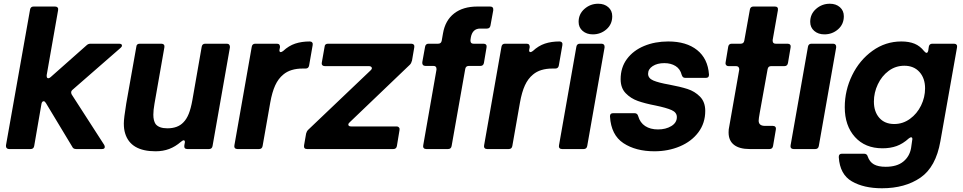

<svg xmlns="http://www.w3.org/2000/svg" viewBox="-20 -798 5156 1028"><path d="M163 -16Q160 0 144 0H28Q20 0 15.5 -5.5Q11 -11 12 -20L141 -747Q144 -763 160 -763H275Q284 -763 288.5 -757.5Q293 -752 291 -743L230 -396V-391Q230 -379 239 -379Q244 -379 251 -385L443 -555Q452 -564 465 -564H617Q633 -564 633 -554Q633 -548 626 -542L368 -317Q361 -311 361 -303Q361 -298 364 -292L538 -22Q541 -16 541 -11Q541 0 526 0H388Q372 0 367 -12L226 -246Q220 -256 214 -256Q205 -256 202 -242Z M650 -84Q643 -106 643 -137Q643 -164 656 -244L710 -548Q711 -564 729 -564H844Q853 -564 857.5 -558.5Q862 -553 860 -544L807 -242Q801 -208 801 -184Q801 -152 813 -134Q831 -111 876 -111Q932 -111 962 -143Q979 -160 990.5 -188.5Q1002 -217 1010 -262L1060 -548Q1063 -564 1079 -564H1195Q1203 -564 1207.5 -558.5Q1212 -553 1211 -544L1118 -16Q1115 0 1099 0H983Q964 0 967 -20L969 -31L970 -37Q970 -47 963 -47Q959 -47 949 -39Q919 -13 886 -0.5Q853 12 813 12Q679 12 650 -84Z M1251 0Q1242 0 1237.5 -5.5Q1233 -11 1235 -20L1328 -548Q1331 -564 1347 -564H1463Q1472 -564 1476 -558.5Q1480 -553 1479 -544L1477 -535L1476 -529Q1476 -519 1483 -519Q1488 -519 1496 -525Q1526 -553 1560.5 -564.5Q1595 -576 1639 -576Q1647 -576 1651.5 -570.5Q1656 -565 1654 -556L1635 -447Q1632 -431 1616 -431H1601Q1535 -431 1497 -399Q1470 -377 1453.5 -341Q1437 -305 1427 -249L1386 -16Q1383 0 1367 0Z M2105 -16Q2102 0 2086 0H1624Q1605 0 1608 -20L1619 -83Q1622 -95 1630 -103L1964 -421Q1971 -427 1971 -433Q1971 -438 1966.5 -441Q1962 -444 1955 -444H1719Q1710 -444 1705.5 -449.5Q1701 -455 1703 -463L1718 -548Q1719 -564 1737 -564H2182Q2191 -564 2195.5 -558.5Q2200 -553 2198 -544L2186 -474Q2182 -459 2175 -452L1852 -143Q1845 -137 1845 -131Q1845 -121 1861 -121H2103Q2112 -121 2116.5 -115Q2121 -109 2119 -101Z M2398 -16Q2395 0 2379 0H2262Q2253 0 2248.5 -5.5Q2244 -11 2246 -20L2317 -425V-429Q2317 -445 2301 -445H2258Q2249 -445 2244.5 -450.5Q2240 -456 2241 -465L2256 -548Q2259 -564 2275 -564H2326Q2342 -564 2345 -580L2352 -620Q2364 -689 2411.5 -726Q2459 -763 2536 -763H2604Q2623 -763 2621 -743L2606 -661Q2603 -645 2587 -645H2551Q2510 -645 2501 -598L2499 -584V-580Q2499 -564 2515 -564H2569Q2578 -564 2582.5 -558.5Q2587 -553 2585 -544L2571 -461Q2568 -445 2552 -445H2490Q2474 -445 2471 -429Z M2588 0Q2579 0 2574.5 -5.5Q2570 -11 2572 -20L2665 -548Q2668 -564 2684 -564H2800Q2809 -564 2813 -558.5Q2817 -553 2816 -544L2814 -535L2813 -529Q2813 -519 2820 -519Q2825 -519 2833 -525Q2863 -553 2897.5 -564.5Q2932 -576 2976 -576Q2984 -576 2988.5 -570.5Q2993 -565 2991 -556L2972 -447Q2969 -431 2953 -431H2938Q2872 -431 2834 -399Q2807 -377 2790.5 -341Q2774 -305 2764 -249L2723 -16Q2720 0 2704 0Z M3124 -16Q3121 0 3105 0H2989Q2980 0 2975.5 -5.5Q2971 -11 2973 -20L3066 -548Q3069 -564 3085 -564H3201Q3209 -564 3213.5 -558.5Q3218 -553 3217 -544ZM3078 -681Q3078 -723 3109.5 -750.5Q3141 -778 3183 -778Q3216 -778 3237 -759.5Q3258 -741 3258 -711Q3258 -668 3227 -641Q3196 -614 3154 -614Q3121 -614 3099.5 -632.5Q3078 -651 3078 -681Z M3246 -174V-176Q3246 -192 3263 -192H3377Q3393 -192 3397 -176Q3407 -141 3434.5 -123Q3462 -105 3503 -105Q3545 -105 3574.5 -123Q3604 -141 3604 -171Q3604 -196 3576 -208.5Q3548 -221 3490 -233Q3433 -244 3395 -257.5Q3357 -271 3330 -299Q3303 -327 3303 -374Q3303 -437 3337 -482.5Q3371 -528 3429 -552Q3487 -576 3558 -576Q3655 -576 3712.5 -530Q3770 -484 3776 -399V-397Q3776 -381 3759 -381H3650Q3642 -381 3637.5 -384.5Q3633 -388 3630 -397Q3622 -429 3597 -444.5Q3572 -460 3537 -460Q3499 -460 3474.5 -444Q3450 -428 3450 -403Q3450 -379 3478 -367Q3506 -355 3563 -345Q3622 -334 3661 -321.5Q3700 -309 3728 -280.5Q3756 -252 3756 -204Q3756 -139 3719.5 -90Q3683 -41 3620.5 -14.5Q3558 12 3484 12Q3384 12 3318 -31.5Q3252 -75 3246 -174Z M4119 -16Q4116 0 4100 0H3994Q3939 0 3910 -22.5Q3881 -45 3881 -89Q3881 -107 3884 -118L3938 -425V-427Q3938 -435 3933.5 -439.5Q3929 -444 3921 -444H3881Q3872 -444 3867.5 -450Q3863 -456 3865 -464L3879 -548Q3882 -564 3898 -564H3946Q3962 -564 3965 -580L3995 -747Q3998 -763 4014 -763H4129Q4148 -763 4145 -743L4117 -584V-580Q4117 -564 4133 -564H4197Q4206 -564 4210.5 -558.5Q4215 -553 4213 -544L4199 -461Q4196 -444 4180 -444H4109Q4093 -444 4090 -428L4048 -195Q4042 -162 4042 -152Q4042 -124 4076 -124H4118Q4127 -124 4131.5 -118.5Q4136 -113 4134 -104Z M4364 -16Q4361 0 4345 0H4229Q4220 0 4215.5 -5.5Q4211 -11 4213 -20L4306 -548Q4309 -564 4325 -564H4441Q4449 -564 4453.5 -558.5Q4458 -553 4457 -544ZM4318 -681Q4318 -723 4349.5 -750.5Q4381 -778 4423 -778Q4456 -778 4477 -759.5Q4498 -741 4498 -711Q4498 -668 4467 -641Q4436 -614 4394 -614Q4361 -614 4339.5 -632.5Q4318 -651 4318 -681Z M4471 44V42Q4471 25 4488 25H4606Q4622 25 4626 40Q4636 69 4659 82Q4682 95 4722 95Q4782 95 4816 67.5Q4850 40 4858 -5L4864 -47L4865 -53Q4865 -63 4858 -63Q4854 -63 4846 -57Q4814 -28 4780.5 -16Q4747 -4 4705 -4Q4612 -4 4557.5 -64.5Q4503 -125 4503 -224Q4503 -314 4542.5 -395Q4582 -476 4651.5 -526Q4721 -576 4806 -576Q4847 -576 4876.5 -564Q4906 -552 4928 -524Q4936 -515 4941 -515Q4947 -515 4950 -527L4953 -548Q4956 -564 4972 -564H5088Q5097 -564 5101.5 -558.5Q5106 -553 5104 -544L5015 -42Q4991 96 4908.5 153Q4826 210 4702 210Q4605 210 4541 173Q4477 136 4471 44ZM4933 -325Q4933 -379 4903 -412.5Q4873 -446 4822 -446Q4775 -446 4738 -418.5Q4701 -391 4680 -346.5Q4659 -302 4659 -254Q4659 -200 4688 -167Q4717 -134 4768 -134Q4814 -134 4852 -161.5Q4890 -189 4911.5 -233Q4933 -277 4933 -325Z"/></svg>

Font: Open Sauce Two ExtraBold Italic
Style: Regular
Weight: 800
Italic angle: -10°
Designer: Alfredo Marco Pradil
Foundry: Creative Sauce Fz LLC
Version: Version 1.477